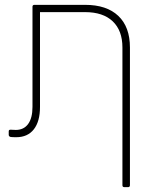

<svg xmlns="http://www.w3.org/2000/svg" viewBox="-20 -562 646 792"><path d="M331 -542Q420 -542 468 -496.5Q516 -451 516 -366V202Q516 210 508 210H493Q485 210 485 202V-366Q485 -436 445 -474Q405 -512 331 -512H145V-121Q145 -61 119.5 -28.5Q94 4 47 4Q31 4 24 3Q16 1 16 -6V-20Q16 -27 23 -27L45 -26Q78 -26 96 -50.5Q114 -75 114 -121V-534Q114 -542 122 -542Z"/></svg>

Font: LINE Seed Sans TH App Thin
Style: Regular
Weight: 250
Designer: Dalton Maag Ltd | Thai characters by Cadson Demak Co.,Ltd.
Foundry: Dalton Maag Ltd
Version: Version 1.003